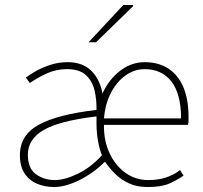

<svg xmlns="http://www.w3.org/2000/svg" viewBox="-20 -740 816 772"><path d="M198 12Q161 12 129.5 -1Q98 -14 79 -42.5Q60 -71 60 -116Q60 -197 136 -238.5Q212 -280 368 -298Q369 -337 360.5 -375Q352 -413 326 -437.5Q300 -462 250 -462Q204 -462 163.5 -442.5Q123 -423 100 -406L84 -428Q99 -440 125 -454.5Q151 -469 183.5 -479.5Q216 -490 252 -490Q312 -490 347 -455.5Q382 -421 392 -364Q418 -421 463 -455.5Q508 -490 562 -490Q617 -490 656.5 -464.5Q696 -439 717 -390Q738 -341 738 -270Q738 -263 738 -255Q738 -247 736 -238H398Q397 -174 420.5 -124Q444 -74 484.5 -45Q525 -16 576 -16Q617 -16 648 -26.5Q679 -37 704 -56L718 -34Q691 -15 659.5 -1.5Q628 12 574 12Q530 12 498 -3Q466 -18 442.5 -41.5Q419 -65 402 -90Q356 -44 299.5 -16Q243 12 198 12ZM200 -16Q241 -16 294 -42Q347 -68 390 -116Q380 -139 374 -173.5Q368 -208 368 -244V-272Q218 -254 155 -217Q92 -180 92 -118Q92 -63 124.5 -39.5Q157 -16 200 -16ZM398 -264H708Q708 -363 669 -412.5Q630 -462 562 -462Q520 -462 484.5 -436.5Q449 -411 426 -366.5Q403 -322 398 -264ZM336 -570 476 -720H514L516 -716L366 -570Z"/></svg>

Font: Mada ExtraLight
Style: Regular
Weight: 250
Designer: Khaled Hosny
Version: Version 1.5